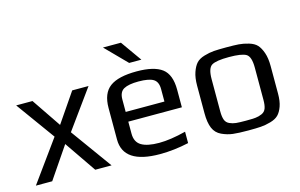

<svg xmlns="http://www.w3.org/2000/svg" viewBox="-87 -897 1756 1125"><g transform="rotate(-15 791.0 -335.0)"><path d="M469 0H370L239 -191L109 0H10L190 -249L20 -484H119L239 -307L360 -484H459L289 -249Z M955 -222H630V-149Q630 -98 666 -76.5Q702 -55 773 -55Q842 -55 936 -79V-10Q846 10 761 10Q539 10 539 -138V-329Q539 -418 590 -456Q641 -494 753 -494Q858 -494 906.5 -457.5Q955 -421 955 -329ZM865 -281V-357Q865 -401 838 -417.5Q811 -434 748 -434Q688 -434 659 -418Q630 -402 630 -357V-281ZM798 -553H724L599 -680H708Z M1520 -321V-153Q1520 -108 1509 -77Q1498 -46 1481 -29Q1464 -12 1432.5 -3Q1401 6 1372.5 8Q1344 10 1297 10Q1237 10 1203.5 6Q1170 2 1136.5 -13.5Q1103 -29 1088.5 -63Q1074 -97 1074 -153V-321Q1074 -369 1085.5 -402Q1097 -435 1113.5 -453Q1130 -471 1162 -480.5Q1194 -490 1221.5 -492Q1249 -494 1297 -494Q1345 -494 1372.5 -492Q1400 -490 1432 -480.5Q1464 -471 1480.5 -453Q1497 -435 1508.5 -402Q1520 -369 1520 -321ZM1428 -140V-336Q1428 -403 1401 -419Q1374 -435 1297 -435Q1220 -435 1193 -419Q1166 -403 1166 -336V-140Q1166 -108 1173 -89Q1180 -70 1199 -61.5Q1218 -53 1238 -51Q1258 -49 1297 -49Q1336 -49 1356 -51Q1376 -53 1395 -61.5Q1414 -70 1421 -89Q1428 -108 1428 -140Z"/></g></svg>

Font: Play
Style: Regular
Weight: 400
Designer: Jonas Hecksher
Foundry: Jonas Hecksher, Playtypeª, e-types AS
Version: Version 1.002